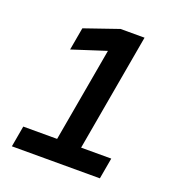

<svg xmlns="http://www.w3.org/2000/svg" viewBox="-126 -798 839 903"><g transform="rotate(20 293.0 -346.5)"><path d="M32.7 0 51.3 -105.5H220.7L303.7 -576.2L134.3 -521.5L154.3 -634.8L324.2 -693.4H444.3L340.8 -105.5H491.7L473.1 0Z"/></g></svg>

Font: Cascadia Code NF SemiBold
Style: Italic
Weight: 600
Italic angle: -10°
Monospace: yes
Designer: Aaron Bell
Foundry: Saja Typeworks
Version: Version 2404.023; ttfautohint (v1.8.4)